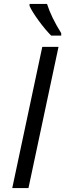

<svg xmlns="http://www.w3.org/2000/svg" viewBox="-20 -951 330 971"><path d="M42 0 193.8 -713.9H275.9L124 0ZM289.6 -771H238.8Q209 -800.8 175.8 -846.2Q142.6 -891.6 129.4 -920.9V-931.2H217.8Q238.8 -864.7 289.6 -783.2Z"/></svg>

Font: OpenSans-Italic
Style: Italic
Weight: 400
Italic angle: -12°
Foundry: Ascender Corporation
Version: Version 1.10